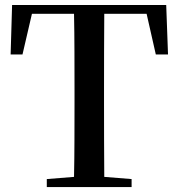

<svg xmlns="http://www.w3.org/2000/svg" viewBox="-20 -755 720 775"><path d="M22.9 -535.2 28.8 -734.9H650.9L658.2 -535.2H608.9L571.8 -699.2H400.9Q400.4 -623 400.1 -546.6Q399.9 -470.2 399.9 -393.1V-342.8Q399.9 -267.1 400.1 -191.7Q400.4 -116.2 400.9 -41L511.2 -32.2V0H168.9V-32.2L278.8 -41Q280.3 -115.2 280.5 -190.7Q280.8 -266.1 280.8 -341.8V-393.1Q280.8 -470.2 280.5 -546.6Q280.3 -623 278.8 -699.2H108.9L70.8 -535.2Z"/></svg>

Font: Source Han Serif TW SemiBold
Style: Regular
Weight: 600
Designer: Ryoko NISHIZUKA Ë•øÂ°öÊ∂ºÂ≠ê (kana & ideographs); Frank Grie√ühammer (Latin, Greek & Cyrillic); Wenlong ZHANG Âº†ÊñáÈæô 
Foundry: Adobe
Version: Version 2.003;hotconv 1.1.1;makeotfexe 2.6.0